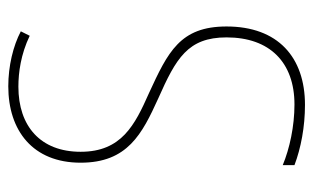

<svg xmlns="http://www.w3.org/2000/svg" viewBox="-170 -594 774 475"><g transform="rotate(-90 217.5 -357.0)"><path d="M389 -184C389 -299 326 -329 224 -376C145 -411 79 -444 79 -545C79 -644 142 -699 240 -699C275 -699 320 -693 366 -671L377 -693C341 -712 291 -724 241 -724C131 -724 52 -663 52 -545C52 -429 123 -393 211 -353C310 -309 362 -280 362 -184C362 -77 300 -16 196 -16C142 -16 87 -28 46 -45V-16C88 0 141 10 195 10C313 10 389 -57 389 -184Z"/></g></svg>

Font: Noto Sans Condensed Thin
Style: Regular
Weight: 100
Width: 3
Designer: Monotype Design Team
Foundry: Monotype Imaging Inc.
Version: Version 2.013